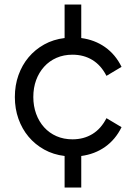

<svg xmlns="http://www.w3.org/2000/svg" viewBox="-20 -681 600 853"><path d="M267 12Q217 6 176.5 -16.5Q136 -39 107 -73.5Q78 -108 62 -153Q46 -198 46 -250Q46 -302 62 -347Q78 -392 107 -426.5Q136 -461 176.5 -483.5Q217 -506 267 -512V-661H341V-512Q401 -504 447 -471.5Q493 -439 520 -384L453 -344Q429 -391 390.5 -414.5Q352 -438 302 -438Q263 -438 231 -424Q199 -410 176 -384.5Q153 -359 140.5 -325Q128 -291 128 -250Q128 -210 140.5 -175.5Q153 -141 176 -115.5Q199 -90 231 -76Q263 -62 302 -62Q352 -62 390.5 -85.5Q429 -109 453 -156L520 -116Q493 -61 447 -28.5Q401 4 341 12V152H267Z"/></svg>

Font: NT Somic
Style: Regular
Weight: 400
Designer: Ravid Balaliev — lead type designer, mastering
Michael Voronin — secret advisor, marketing
Ivan Kovalenko — best boy
Foundry: NT Type
Version: Version 0.7